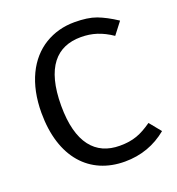

<svg xmlns="http://www.w3.org/2000/svg" viewBox="-130 -806 850 923"><g transform="rotate(-20 295.0 -344.5)"><path d="M353 -701C296 -701 246 -687 201 -660C111 -605 55 -496 55 -345C55 -116 174 12 353 12C436 12 508 -14 570 -65L522 -124C466 -85 425 -68 356 -68C232 -68 156 -154 156 -345C156 -541 233 -623 357 -623C414 -623 462 -608 515 -572L562 -633C526 -657 493 -674 464 -685C434 -696 397 -701 353 -701Z"/></g></svg>

Font: Fira Sans
Style: Regular
Weight: 400
Designer: Carrois Corporate & Edenspiekermann AG
Foundry: Carrois Corporate GbR & Edenspiekermann AG
Version: Version 4.203